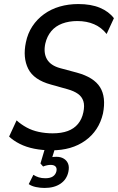

<svg xmlns="http://www.w3.org/2000/svg" viewBox="-20 -734 583 949"><path d="M235 9Q189 9 149 1Q109 -7 77.5 -23Q46 -39 25 -59L62 -139Q84 -119 111.5 -104Q139 -89 172 -82Q205 -75 240 -75Q284 -75 315 -86.5Q346 -98 365.5 -121.5Q385 -145 392 -179Q399 -212 392 -234Q385 -256 365.5 -270Q346 -284 314 -293L232 -316Q147 -339 119.5 -394Q92 -449 108 -525Q117 -569 140 -604Q163 -639 197.5 -664Q232 -689 275 -701.5Q318 -714 367 -714Q430 -714 474 -695.5Q518 -677 543 -644L507 -566Q482 -598 445.5 -614Q409 -630 362 -630Q321 -630 287.5 -617.5Q254 -605 233 -579.5Q212 -554 204 -519Q194 -473 212 -441.5Q230 -410 278 -397L360 -375Q444 -352 474.5 -303Q505 -254 489 -173Q479 -130 457 -96.5Q435 -63 401.5 -39Q368 -15 326.5 -3Q285 9 235 9ZM200 195Q179 195 157.5 190.5Q136 186 122 176L145 130Q157 138 171.5 142.5Q186 147 204 147Q228 147 241.5 138Q255 129 259 112Q262 97 254.5 89Q247 81 230 81Q222 81 212.5 83Q203 85 193 89L180 74L208 -20H258L234 57L212 50Q221 45 233.5 43Q246 41 259 41Q280 41 295 50Q310 59 316.5 75Q323 91 318 115Q310 153 279 174Q248 195 200 195Z"/></svg>

Font: Nunito Sans 10pt Condensed SemiBold
Style: Italic
Weight: 600
Width: 3
Italic angle: -9°
Designer: Vernon Adams
Foundry: Vernon Adams
Version: Version 3.101;gftools[0.9.27]